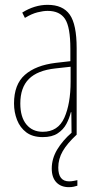

<svg xmlns="http://www.w3.org/2000/svg" viewBox="-20 -557 406 794"><path d="M177 -537Q240 -537 268.5 -496.5Q297 -456 297 -358V0H276L275 -93H273Q267 -68 254.5 -44.5Q242 -21 218.5 -5.5Q195 10 157 10Q115 10 89 -9.5Q63 -29 50.5 -61Q38 -93 38 -129Q38 -208 83 -247.5Q128 -287 210 -297L271 -304V-355Q271 -445 249 -478.5Q227 -512 177 -512Q159 -512 135 -506Q111 -500 83 -483L72 -505Q123 -537 177 -537ZM209 -274Q135 -266 99.5 -230.5Q64 -195 64 -129Q64 -73 89 -42.5Q114 -12 157 -12Q220 -12 246 -70Q272 -128 272 -220V-281ZM221 136Q221 193 266 193Q275 193 285.5 191Q296 189 300 188V211Q294 213 285 215Q276 217 265 217Q232 217 213 197Q194 177 194 140Q194 99 216.5 61.5Q239 24 277 -9L297 0Q258 36 239.5 68Q221 100 221 136Z"/></svg>

Font: Noto Sans Gujarati UI ExtraCondensed Thin
Style: Regular
Weight: 100
Width: 2
Designer: Jelle Bosma - Monotype Design Team, Universal Thirst
Foundry: Monotype Imaging Inc.
Version: Version 2.106; ttfautohint (v1.8.4.7-5d5b)